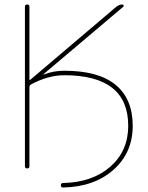

<svg xmlns="http://www.w3.org/2000/svg" viewBox="-20 -750 657 855"><path d="M91 -10V-720Q91 -730 101 -730Q111 -730 111 -720V-395Q111 -394 112 -394H114L498 -720Q511 -730 525 -730Q529 -730 530.5 -726Q532 -722 529 -720L173 -419L172 -418H174Q218 -435 266 -435Q419 -435 495 -372Q571 -309 571 -190Q571 -70 485.5 6Q400 82 261 85Q251 85 251 75Q251 65 261 65Q392 62 471.5 -8Q551 -78 551 -190Q551 -415 266 -415Q195 -415 118 -374Q111 -370 111 -361V-10Q111 0 101 0Q91 0 91 -10Z"/></svg>

Font: Rounded Mplus 1c Thin
Style: Regular
Weight: 250
Version: Version 1.059.20150529